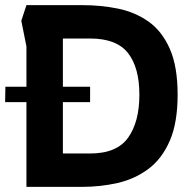

<svg xmlns="http://www.w3.org/2000/svg" viewBox="-23 -728 756 748"><path d="M80 0V-547L60 -647L80 -708H298Q370 -708 436.5 -694.5Q503 -681 555.5 -644Q608 -607 638.5 -538Q669 -469 669 -359Q669 -249 638 -178.5Q607 -108 554 -69Q501 -30 434.5 -15Q368 0 298 0ZM222 -130H328Q432 -130 476 -191.5Q520 -253 520 -359Q520 -465 475.5 -521.5Q431 -578 328 -578H222ZM-3 -330 -2 -390H328V-330Z"/></svg>

Font: Rowdies Light
Style: Regular
Weight: 300
Designer: Jaikishan Patel
Version: Version 1.000; ttfautohint (v1.8.3)